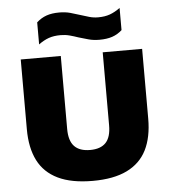

<svg xmlns="http://www.w3.org/2000/svg" viewBox="-56 -851 805 910"><g transform="rotate(-5 347.0 -396.5)"><path d="M349 8Q248 8 183.8 -23Q119.5 -54 89 -114.2Q58.5 -174.5 58.5 -263V-595H249V-247.5Q249 -191.5 274 -165.2Q299 -139 349 -139Q399 -139 423.8 -165.2Q448.5 -191.5 448.5 -247.5V-595H636V-263Q636 -174.5 605.8 -114.2Q575.5 -54 512 -23Q448.5 8 349 8ZM438.5 -655.5Q410.5 -655.5 386.8 -662Q363 -668.5 340 -675.5Q320 -682.5 299.5 -688Q279 -693.5 256.5 -693.5Q224 -693.5 200 -685Q176 -676.5 151.5 -658.5V-763.5Q173 -783 198.5 -792Q224 -801 259.5 -801Q288 -801 311.8 -794.5Q335.5 -788 358 -780.5Q378.5 -774 399 -768Q419.5 -762 441.5 -762Q474 -762 498 -770.8Q522 -779.5 546.5 -797.5V-692Q525.5 -673 499.8 -664.2Q474 -655.5 438.5 -655.5Z"/></g></svg>

Font: Encode Sans SC ExtraBold
Style: Regular
Weight: 800
Version: Version 3.002